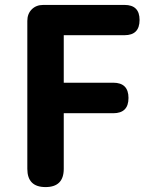

<svg xmlns="http://www.w3.org/2000/svg" viewBox="-20 -760 625 780"><path d="M165 0Q91 0 91 -74V-675Q91 -704 109 -722Q127 -740 156 -740H319H486Q547 -740 547 -679Q547 -617 486 -617H239V-424H440Q502 -424 502 -362Q502 -300 440 -300H239V-74Q239 0 165 0Z"/></svg>

Font: GenSenRounded TW B
Style: Regular
Weight: 700
Version: Version 1.501;PS 1;hotconv 16.6.51;makeotf.lib2.5.65220